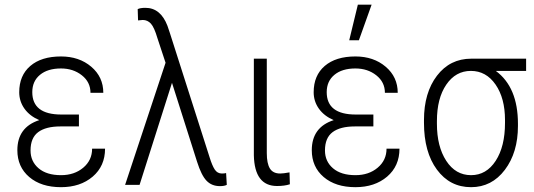

<svg xmlns="http://www.w3.org/2000/svg" viewBox="-20 -774 2236 804"><path d="M52.7 -145Q52.7 -241.2 144.5 -271Q104.5 -288.1 82.5 -318.8Q60.5 -349.6 60.5 -387.7Q60.5 -458 106.9 -497.8Q153.3 -537.6 235.4 -537.6Q311.5 -537.6 362.1 -494.6Q412.6 -451.7 412.6 -385.3H358.9Q358.9 -430.2 322.8 -458.7Q286.6 -487.3 235.4 -487.3Q179.7 -487.3 147.5 -460.7Q115.2 -434.1 115.2 -388.2Q115.2 -294.4 236.8 -294.4H310.5V-244.6H233.4Q171.9 -244.6 139.9 -220.7Q107.9 -196.8 107.9 -144Q107.9 -98.1 141.6 -69.3Q175.3 -40.5 235.4 -40.5Q291.5 -40.5 328.6 -71.8Q365.7 -103 365.7 -151.4H419.9Q419.9 -78.6 368.2 -34.4Q316.4 9.8 235.4 9.8Q152.3 9.8 102.5 -32.7Q52.7 -75.2 52.7 -145Z M588.9 -741.2Q652.3 -741.2 681.2 -666L691.4 -635.7L857.9 -114.7Q868.2 -81.1 879.2 -64.2Q890.1 -47.4 909.2 -47.4Q919.9 -47.4 926.8 -49.3L929.7 0Q919.9 5.4 900.9 5.4Q866.7 5.4 845 -17.1Q823.2 -39.6 805.2 -96.7L700.2 -427.2L564.5 0H503.9L673.3 -511.2L639.2 -614.3Q626 -659.2 612.1 -674.8Q598.1 -690.4 577.6 -690.4L558.1 -688.5L556.6 -735.8Q567.4 -741.2 588.9 -741.2Z M1097.2 -528.3V-132.8Q1097.2 -89.8 1110.1 -68.6Q1123 -47.4 1153.3 -47.4Q1166.5 -47.4 1192.4 -52.2L1193.8 -2.4Q1171.9 4.9 1140.1 4.9Q1045.9 4.9 1043 -123.5V-528.3Z M1285.6 -145Q1285.6 -241.2 1377.4 -271Q1337.4 -288.1 1315.4 -318.8Q1293.5 -349.6 1293.5 -387.7Q1293.5 -458 1339.8 -497.8Q1386.2 -537.6 1468.3 -537.6Q1544.4 -537.6 1595 -494.6Q1645.5 -451.7 1645.5 -385.3H1591.8Q1591.8 -430.2 1555.7 -458.7Q1519.5 -487.3 1468.3 -487.3Q1412.6 -487.3 1380.4 -460.7Q1348.1 -434.1 1348.1 -388.2Q1348.1 -294.4 1469.7 -294.4H1543.5V-244.6H1466.3Q1404.8 -244.6 1372.8 -220.7Q1340.8 -196.8 1340.8 -144Q1340.8 -98.1 1374.5 -69.3Q1408.2 -40.5 1468.3 -40.5Q1524.4 -40.5 1561.5 -71.8Q1598.6 -103 1598.6 -151.4H1652.8Q1652.8 -78.6 1601.1 -34.4Q1549.3 9.8 1468.3 9.8Q1385.3 9.8 1335.4 -32.7Q1285.6 -75.2 1285.6 -145ZM1478.5 -754.4H1536.1L1482.9 -605.5H1442.4Z M1809.6 -255.9Q1809.6 -160.6 1848.6 -100.6Q1887.7 -40.5 1952.6 -40.5Q2016.6 -40.5 2055.7 -100.6Q2094.7 -160.6 2094.7 -259.3V-271.5Q2094.7 -362.8 2055.2 -419.9Q2015.6 -477.1 1951.7 -477.1Q1888.2 -477.1 1848.9 -419.7Q1809.6 -362.3 1809.6 -267.1ZM2183.1 -477.1H2056.2Q2148.9 -408.7 2148.9 -255.9V-246.6Q2148.9 -135.3 2094 -62.7Q2039.1 9.8 1952.6 9.8Q1863.8 9.8 1809.6 -63.7Q1755.4 -137.2 1755.4 -259.8V-271.5Q1755.4 -385.7 1809.8 -457Q1864.3 -528.3 1953.6 -528.3H2183.1Z"/></svg>

Font: MAUL Condensed Light
Style: Light
Weight: 300
Designer: MAUL
Version: Version 2.137; 2017; ttfautohint (v1.8.3)